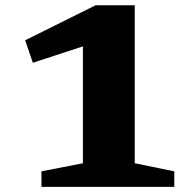

<svg xmlns="http://www.w3.org/2000/svg" viewBox="-20 -728 762 748"><path d="M303 -92V-647L349.5 -562.5L108 -483.5L78 -571L352.5 -707.5H505V-92L659 -60.5V0H141.5V-60.5Z"/></svg>

Font: Newsreader 7pt
Style: Bold
Weight: 700
Designer: Hugues Gentile
Foundry: Production Type
Version: Version 1.003